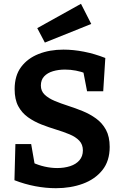

<svg xmlns="http://www.w3.org/2000/svg" viewBox="-20 -977 641 1010"><path d="M195 -527Q195 -498 215 -479Q235 -460 267 -446.5Q299 -433 338 -420.5Q377 -408 415 -392.5Q453 -377 485.5 -353.5Q518 -330 537.5 -294Q557 -258 557 -204Q557 -130 518.5 -82Q480 -34 416 -10.5Q352 13 274 13Q221 13 165.5 2.5Q110 -8 56 -29L61 -219H144L165 -98L152 -122Q182 -108 215.5 -100.5Q249 -93 281 -93Q318 -93 349 -103Q380 -113 398 -134Q416 -155 416 -186Q416 -217 397 -237Q378 -257 345.5 -270.5Q313 -284 275 -295.5Q237 -307 198.5 -322Q160 -337 127.5 -360Q95 -383 76 -418.5Q57 -454 57 -508Q57 -579 91 -624.5Q125 -670 183 -693Q241 -716 314 -716Q366 -716 422 -705Q478 -694 534 -672L523 -497H438L417 -606L433 -590Q408 -600 379.5 -605.5Q351 -611 322 -611Q288 -611 259 -602.5Q230 -594 212.5 -575.5Q195 -557 195 -527ZM216 -753 176 -829 406 -957 460 -851Z"/></svg>

Font: Bitter Thin
Style: Bold
Weight: 700
Version: Version 3.021